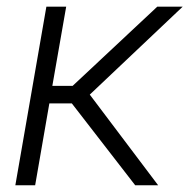

<svg xmlns="http://www.w3.org/2000/svg" viewBox="-20 -548 571 568"><path d="M379.9 0H447.8L245.6 -268.1L520.5 -528.3H445.3L194.8 -293.9H134.8L175.8 -528.3H117.2L25.4 0H84L126 -242.2H192.4Z"/></svg>

Font: Roboto Light
Style: Italic
Weight: 300
Italic angle: -12°
Designer: Google
Version: Version 2.137; 2017